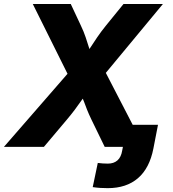

<svg xmlns="http://www.w3.org/2000/svg" viewBox="-46 -748 883 978"><path d="M-25.9 0 353 -435.5 331.5 -304.7 121.1 -727.5H314.5L365.7 -618.2Q380.9 -586.4 390.4 -557.9Q399.9 -529.3 408 -503.2Q416 -477.1 425.8 -451.2H377Q396 -477.1 412.8 -503.2Q429.7 -529.3 449 -557.9Q468.3 -586.4 494.1 -618.2L583 -727.5H783.7L441.4 -314.5L461.4 -438L688 0H487.3L419.4 -139.6Q405.8 -168 397.5 -189Q389.2 -210 382.6 -228.3Q376 -246.6 366.7 -267.6H391.6Q376 -246.6 363 -228Q350.1 -209.5 334.5 -188.5Q318.8 -167.5 295.4 -139.6L177.7 0ZM502.9 210.4Q482.9 210.4 464.4 209.2Q445.8 208 426.3 205.1L452.1 82Q462.9 83.5 477.5 84.5Q492.2 85.4 503.4 85.4Q533.7 85.4 552.5 68.8Q571.3 52.2 576.7 17.6L580.1 0H523.9L542.5 -112.3H758.8L735.4 8.3Q715.8 108.9 656.7 159.7Q597.7 210.4 502.9 210.4Z"/></svg>

Font: Inter 18pt ExtraBold
Style: Italic
Weight: 800
Italic angle: -9.3988°
Designer: Rasmus Andersson
Foundry: rsms
Version: Version 4.001;git-66647c0bb